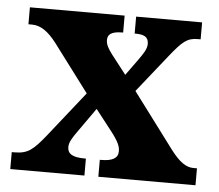

<svg xmlns="http://www.w3.org/2000/svg" viewBox="-44 -584 720 632"><g transform="rotate(5 316.0 -268.0)"><path d="M12 0H257V-56H253C212 -56 196 -67 196 -89C196 -105 207 -121 218 -137L278 -222L328 -158C359 -119 363 -104 363 -89C363 -67 345 -56 307 -56H303V0H624V-56H612C588 -56 566 -71 537 -109L400 -292L498 -415C539 -466 554 -480 590 -480H599V-536H381V-480H384C410 -480 427 -474 427 -450C427 -432 415 -416 401 -396L362 -342L313 -405C298 -425 292 -437 292 -451C292 -467 301 -480 340 -480H343V-536H30V-480H42C71 -480 96 -462 123 -427L241 -270L122 -120C83 -72 66 -56 21 -56H12Z"/></g></svg>

Font: Noto Serif Georgian SemiCondensed ExtraBold
Style: Regular
Weight: 800
Width: 4
Designer: Monotype Design Team, Akaki Razmadze
Foundry: Google LLC
Version: Version 2.003